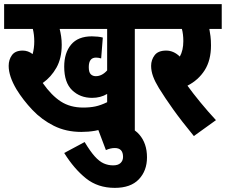

<svg xmlns="http://www.w3.org/2000/svg" viewBox="-20 -642 1094 930"><path d="M633 -502V0H499V-27Q471 -14 440 -8.5Q409 -3 374 -3Q300 -3 241 -32.5Q182 -62 137 -109.5Q92 -157 60 -209Q22 -273 22 -323Q22 -353 38 -375Q54 -397 90 -397Q116 -397 138 -380Q146 -409 146 -441Q146 -474 139 -502H0V-622H702V-502ZM444 -273Q474 -273 499 -301V-502H269Q273 -486 276 -466.5Q279 -447 279 -425Q279 -360 253.5 -314.5Q228 -269 187 -240Q229 -180 274.5 -150.5Q320 -121 383 -121Q416 -121 442 -126.5Q468 -132 499 -147V-187Q467 -168 426 -168Q368 -168 329.5 -205Q291 -242 291 -319Q291 -386 324.5 -426Q358 -466 425 -466Q438 -466 453 -464.5Q468 -463 478 -460L470 -359Q457 -363 445 -363Q410 -363 410 -317Q410 -292 419.5 -282.5Q429 -273 444 -273Z M456 -13Q503 -33 552 -33Q618 -33 655 10Q692 53 692 120Q692 185 652.5 226.5Q613 268 536 268Q454 268 396.5 222Q339 176 291 99L390 46Q417 91 439 115.5Q461 140 482.5 149.5Q504 159 528 159Q552 159 564 147.5Q576 136 576 118Q576 75 536 75Q515 75 493 85Z M1026 -60 919 17Q859 -56 819 -112Q779 -168 750 -215Q731 -246 721.5 -272Q712 -298 712 -323Q712 -352 729 -374.5Q746 -397 785 -397Q821 -397 851 -368Q868 -398 868 -443Q868 -476 861 -502H690V-622H1054V-502H994Q997 -487 999.5 -467Q1002 -447 1002 -422Q1002 -350 971.5 -302Q941 -254 888 -227Q914 -191 950.5 -146.5Q987 -102 1026 -60Z"/></svg>

Font: Noto Sans ExtraCondensed ExtraBold
Style: Italic
Weight: 800
Width: 2
Italic angle: -12°
Designer: Monotype Design Team
Foundry: Monotype Imaging Inc.
Version: Version 2.013; ttfautohint (v1.8.4.7-5d5b)